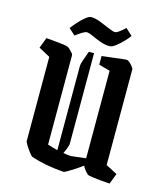

<svg xmlns="http://www.w3.org/2000/svg" viewBox="-116 -863 829 962"><g transform="rotate(15 298.5 -382.5)"><path d="M86 -528 27 -560 48 -615Q70 -613 94 -611Q118 -609 137 -606.5Q156 -604 163 -600Q166 -599 173.5 -592Q181 -585 187.5 -577.5Q194 -570 194 -566V-102Q222 -93 246 -87V-523Q246 -534 254 -556.5Q262 -579 271 -604H298V-133Q298 -127 292.5 -112Q287 -97 279 -81Q299 -77 319 -76L396 -85V-539L338 -555V-600Q356 -602 385 -605.5Q414 -609 438.5 -612Q463 -615 468 -614Q473 -613 481.5 -605.5Q490 -598 496.5 -589Q503 -580 504 -577V-79L563 -48L542 7Q520 6 496 3.5Q472 1 453 -1.5Q434 -4 427 -7Q424 -9 416.5 -17Q409 -25 403 -34Q397 -43 396 -47Q379 -34 359 -21Q339 -8 323.5 1Q308 10 304 10Q252 6 210.5 -2Q169 -10 134 -22Q129 -24 117.5 -39Q106 -54 96 -70Q86 -86 86 -92ZM364 -658Q339 -658 313.5 -667.5Q288 -677 267.5 -686.5Q247 -696 236 -696Q230 -696 219 -690Q208 -684 197 -676Q186 -668 180 -664L147 -694Q155 -705 172 -724.5Q189 -744 207.5 -759.5Q226 -775 238 -775Q259 -775 286 -764.5Q313 -754 337 -743.5Q361 -733 371 -733Q380 -733 396 -745.5Q412 -758 422 -768L457 -736Q450 -725 432.5 -706.5Q415 -688 396 -673Q377 -658 364 -658Z"/></g></svg>

Font: Grenze Gotisch Medium
Style: Regular
Weight: 500
Designer: Renata Polastri
Foundry: Omnibus-Type
Version: Version 1.001